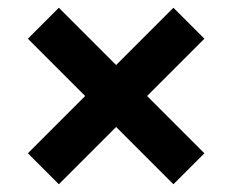

<svg xmlns="http://www.w3.org/2000/svg" viewBox="-20 -578 600 496"><path d="M52 -182 200 -330 52 -478 132 -558 280 -410 428 -558 508 -478 360 -330 508 -182 428 -102 280 -250 132 -102Z"/></svg>

Font: CyStack Display SemiBold
Style: Regular
Weight: 600
Designer: Weizhong Zhang
Foundry: 本地遙控
Version: Version 1.000;Glyphs 3.1.2 (3151)